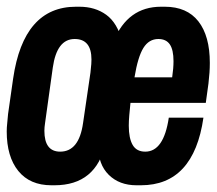

<svg xmlns="http://www.w3.org/2000/svg" viewBox="-23 -541 644 571"><path d="M130 10Q66 10 31.5 -32.5Q-3 -75 -3 -150Q-3 -162 -1.5 -175Q0 -188 1 -202L16 -307Q47 -521 203 -521H213Q260 -521 293 -497Q326 -473 340 -419H315Q357 -521 456 -521H467Q533 -521 567 -477.5Q601 -434 601 -354Q601 -340 600 -325Q599 -310 597 -293L589 -235H365Q363 -216 361.5 -198.5Q360 -181 360 -167Q360 -130 371.5 -110Q383 -90 409 -90Q464 -90 479 -191H582Q553 10 396 10H383Q332 10 300.5 -21Q269 -52 269 -107Q269 -109 269 -111Q269 -113 269 -115H291Q263 10 139 10ZM156 -90Q212 -90 224 -175L246 -325Q248 -343 248.5 -350.5Q249 -358 249 -364Q249 -425 199 -425Q146 -425 134 -340L111 -175Q110 -169 109.5 -163Q109 -157 109 -152Q109 -90 156 -90ZM377 -311H489Q491 -325 492 -336.5Q493 -348 493 -359Q493 -393 482 -409Q471 -425 448 -425Q420 -425 403.5 -398.5Q387 -372 377 -311Z"/></svg>

Font: Chivo Mono
Style: Bold Italic
Weight: 700
Italic angle: -8.05°
Monospace: yes
Version: Version 1.008